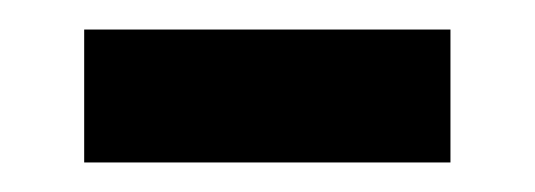

<svg xmlns="http://www.w3.org/2000/svg" viewBox="-20 -333 362 130"><path d="M37 -223V-313H285V-223Z"/></svg>

Font: Noto Sans Arabic Med
Style: Regular
Weight: 500
Designer: Monotype Design Team, Nadine Chahine, Nizar Qandah and Khaled Hosny
Foundry: Monotype Imaging Inc.
Version: Version 2.012; ttfautohint (v1.8.4.7-5d5b)